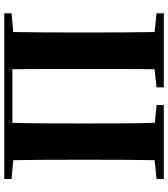

<svg xmlns="http://www.w3.org/2000/svg" viewBox="36 -823 787 899"><g transform="rotate(-90 429.5 -373.5)"><path d="M41 -713 129 -705C131 -602 131 -499 131 -395V-351C131 -247 131 -144 129 -43L41 -34V0H387V-34L304 -42C301 -145 301 -247 301 -352V-395C301 -501 301 -606 304 -709H555C556 -605 556 -500 556 -395V-352C556 -247 556 -143 555 -43L470 -34V0H817V-34L729 -43C727 -146 727 -249 727 -351V-395C727 -499 727 -603 729 -705L817 -713V-747H41Z"/></g></svg>

Font: Noto Serif SC Black
Style: Regular
Weight: 900
Designer: Ryoko NISHIZUKA 西塚涼子 (kana & ideographs); Frank Grießhammer (Latin, Greek & Cyrillic); Wenlong ZHANG 张文龙 (bopomofo); San
Foundry: Adobe
Version: Version 2.001;hotconv 1.1.0;makeotfexe 2.6.0